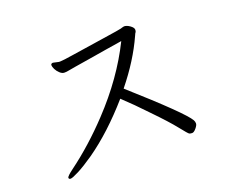

<svg xmlns="http://www.w3.org/2000/svg" viewBox="-108 -835 1216 1013"><g transform="rotate(-20 500.0 -328.5)"><path d="M669 -658Q684 -658 701.5 -645.5Q719 -633 719 -621.5Q719 -610 713 -604L707 -591Q653 -471 555 -350Q818 -116 846 -66Q851 -57 851 -47Q851 -37 838 -21.5Q825 -6 815 -6Q805 -6 799 -9Q793 -12 757 -57.5Q721 -103 646 -180Q577 -253 520 -306Q395 -163 270 -75Q215 -37 178 -18Q141 1 130.5 1Q120 1 120 -7.5Q120 -16 158 -44Q277 -132 389 -251Q541 -412 629 -590Q589 -584 538 -575.5Q487 -567 438 -559Q389 -551 354.5 -545.5Q320 -540 311.5 -538Q303 -536 290.5 -536Q278 -536 265.5 -547.5Q253 -559 246 -573Q239 -587 239 -596Q239 -605 250 -606H251L283 -599H291Q305 -599 365.5 -608.5Q426 -618 536.5 -634.5Q647 -651 650.5 -653Q654 -655 669 -658Z"/></g></svg>

Font: LXGW WenKai
Style: Regular
Weight: 400
Designer: LXGW / Fontworks Inc.
Foundry: LXGW / Fontworks Inc.
Version: Version 1.520; June 14, 2025